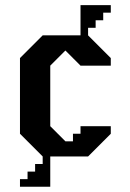

<svg xmlns="http://www.w3.org/2000/svg" viewBox="-20 -603 501 740"><path d="M348.6 -495.8V-525H377.8V-554.1H407V-583.3H290.3V-466.7H144.5L57 -379.2V-87.5L144.5 0V29.2H115.3V58.3H86.2V87.5H57V116.7H173.7V0H319.5L407 -87.5V-116.7H290.3V-87.5H261.2V-58.4H232L173.7 -116.7V-350L232 -408.3L290.3 -350H407V-379.2L319.5 -466.7V-495.8Z"/></svg>

Font: Stepalange
Style: Regular
Weight: 400
Designer: Szymon Furjan
Version: Version 1.005;Fontself Maker 3.5.8